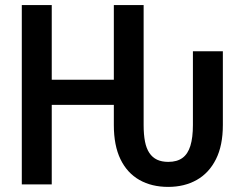

<svg xmlns="http://www.w3.org/2000/svg" viewBox="-20 -731 957 761"><path d="M456.5 -415V-315.4H157.2V-415ZM185.1 -710.9V0H66.4V-710.9ZM549.3 -710.9V-244.1H431.2V-710.9ZM744.6 -527.8H863.3V-235.4Q863.3 -154.3 835.9 -99.9Q808.6 -45.4 759.8 -17.8Q710.9 9.8 646.5 9.8Q581.1 9.8 532.5 -17.8Q483.9 -45.4 457.5 -99.9Q431.2 -154.3 431.2 -235.4V-275.9H549.3V-235.4Q549.3 -197.3 554.7 -169.9Q560.1 -142.6 572 -124.8Q584 -106.9 602.5 -98.1Q621.1 -89.4 647 -89.4Q681.6 -89.4 703.1 -105Q724.6 -120.6 734.6 -153.1Q744.6 -185.5 744.6 -235.4Z"/></svg>

Font: Roboto Condensed Medium
Style: Regular
Weight: 500
Designer: Christian Robertson
Foundry: Google
Version: Version 3.0